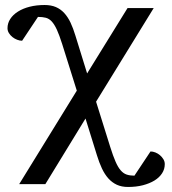

<svg xmlns="http://www.w3.org/2000/svg" viewBox="-20 -514 685 763"><path d="M634.8 138.2Q634.8 158.2 624 174.8Q613.3 191.4 593.8 203.4Q574.2 215.3 547.6 222.2Q521 229 488.8 229Q463.4 229 444.3 220.2Q425.3 211.4 410.6 195.1Q396 178.7 385 155.3Q374 131.8 365.2 103L319.8 -43L160.2 217.8H56.2L285.2 -153.8L227.1 -338.9Q215.8 -374.5 206.1 -395.8Q196.3 -417 185.8 -428.5Q175.3 -439.9 162.1 -443.4Q148.9 -446.8 130.9 -446.8L67.9 -352.1Q58.6 -352.1 48.3 -356Q38.1 -359.9 29.5 -366.7Q21 -373.5 15.4 -382.6Q9.8 -391.6 9.8 -401.9Q9.8 -421.9 20.8 -438.7Q31.7 -455.6 51.5 -468Q71.3 -480.5 98.1 -487.3Q125 -494.1 157.2 -494.1Q182.6 -494.1 201.7 -486.1Q220.7 -478 235.1 -462.4Q249.5 -446.8 260.3 -424.1Q271 -401.4 279.8 -372.1L326.2 -222.2L486.8 -481.9H590.8L361.8 -109.9L418 69.8Q429.2 105.5 439 127.9Q448.7 150.4 459.5 162.8Q470.2 175.3 483.4 179.7Q496.6 184.1 514.2 184.1L578.1 87.9Q587.4 87.9 597.4 91.8Q607.4 95.7 615.7 102.8Q624 109.9 629.4 118.9Q634.8 127.9 634.8 138.2Z"/></svg>

Font: Charis SIL
Style: Regular
Weight: 400
Foundry: SIL International
Version: Version 4.112